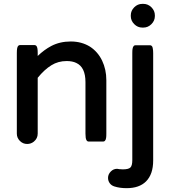

<svg xmlns="http://www.w3.org/2000/svg" viewBox="-20 -733 883 997"><path d="M67.4 -39.1V-458Q67.4 -473.1 69.1 -482.2Q70.8 -491.2 74.7 -495.1Q78.6 -499 84 -499H159.2Q164.6 -499 168.5 -495.1Q172.4 -491.2 174.1 -482.2Q175.8 -473.1 175.8 -458V-442.4Q210 -475.1 246.1 -494.1Q291 -517.6 347.4 -517.6Q403.8 -517.6 447.3 -490.7Q488.3 -463.9 510.3 -418Q532.2 -372.1 532.2 -316.4V-39.1Q532.2 -23.9 531 -17.3Q529.8 -10.7 528.6 -7.6Q527.3 -4.4 524.2 -1.2Q521 2 515.6 2H440.4Q432.6 2 428.7 -5.9Q423.8 -14.6 423.8 -39.1V-306.6Q423.8 -384.3 376 -406.2Q356 -416 326.2 -416Q281.7 -416 246.6 -394Q210.9 -372.1 175.8 -329.1V-39.1Q175.8 -14.2 155.8 2.4Q140.6 14.6 121.1 14.6Q99.1 14.6 83.3 -1.2Q67.4 -17.1 67.4 -39.1ZM659.2 -649.4V-653.3Q659.2 -677.2 677 -695.1Q694.8 -712.9 718.8 -712.9H724.6Q748.5 -712.9 766.4 -695.1Q784.2 -677.2 784.2 -653.3V-649.4Q784.2 -625.5 766.4 -607.7Q748.5 -589.8 724.6 -589.8H718.8Q694.8 -589.8 677 -607.7Q659.2 -625.5 659.2 -649.4ZM600.1 145.5H603Q608.9 146.5 617.2 146.5Q647.5 146.5 657.2 136.7Q667 127 667 98.6V-457Q667 -472.2 668.2 -478.8Q669.4 -485.4 670.7 -488.5Q671.9 -491.7 675 -494.9Q678.2 -498 683.6 -498H758.8Q764.2 -498 767.3 -494.9Q770.5 -491.7 771.7 -488.5Q772.9 -485.4 773.4 -481Q775.4 -472.2 775.4 -457V100.6Q775.4 171.9 738.3 209Q703.1 244.1 637.7 244.1Q601.1 244.1 573.2 234.9Q558.1 230 549.6 218Q541 206.1 541 190.4Q541 171.9 555.7 157.2Q569.3 143.6 587.9 143.6H588.4Z"/></svg>

Font: YuPearl-SemiBold
Style: SemiBold
Weight: 600
Designer: Max Yao
Foundry: Max-Everyday
Version: Version 1.011; ttfautohint (v1.8.3)